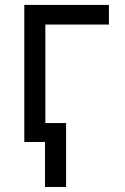

<svg xmlns="http://www.w3.org/2000/svg" viewBox="-20 -565 499 764"><path d="M413.4 -545.5H76.7V0H159.1V179H242.9V-75.3H160.5V-467.3H413.4Z"/></svg>

Font: Magic Ui Pro
Style: Regular
Weight: 400
Designer: Stefan Endress, Andreas Faust
Version: Version 1.000;FEAKit 1.0